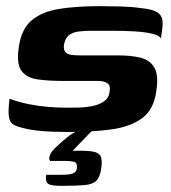

<svg xmlns="http://www.w3.org/2000/svg" viewBox="-20 -425 557 624"><path d="M202 4Q178 4 150.5 3Q123 2 97.5 -1Q72 -4 51 -10Q34 -14 23 -20.5Q12 -27 9 -45.5Q6 -64 11 -104Q41 -93 73.5 -86.5Q106 -80 137 -77.5Q168 -75 195 -75Q214 -75 236.5 -75.5Q259 -76 281 -80.5Q303 -85 318 -95.5Q333 -106 336 -125Q340 -148 328.5 -155Q317 -162 297 -162H183Q137 -162 102 -167Q67 -172 50 -194.5Q33 -217 41 -271Q49 -330 82.5 -358.5Q116 -387 172 -396Q228 -405 305 -405Q334 -405 371.5 -404Q409 -403 435 -399Q466 -396 482.5 -389.5Q499 -383 505 -369.5Q511 -356 507 -328L503 -300Q498 -310 474.5 -315.5Q451 -321 417 -323Q383 -325 346 -325Q309 -325 277 -325Q254 -325 235 -322.5Q216 -320 204 -310.5Q192 -301 188 -280Q186 -264 192 -256.5Q198 -249 210 -247Q222 -245 237 -245H364Q406 -245 436.5 -237.5Q467 -230 481.5 -205.5Q496 -181 488 -129Q480 -69 442 -41Q404 -13 342.5 -4.5Q281 4 202 4ZM179 179Q145 179 136 172Q127 165 130 143Q133 143 145 143Q157 143 181 143Q207 143 217.5 138.5Q228 134 230 122Q232 106 223.5 102Q215 98 186 98H143Q142 98 140.5 93Q139 88 142.5 78.5Q146 69 159 56Q167 49 176 40.5Q185 32 195.5 23.5Q206 15 216.5 8.5Q227 2 235 -1H280L216 65Q260 64 281 67.5Q302 71 307.5 83.5Q313 96 309 123Q305 150 293.5 162Q282 174 255.5 176.5Q229 179 179 179Z"/></svg>

Font: Genos
Style: Bold Italic
Weight: 700
Italic angle: -8°
Version: Version 1.010